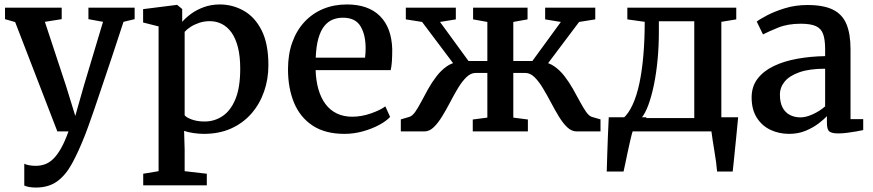

<svg xmlns="http://www.w3.org/2000/svg" viewBox="-20 -590 3918 862"><path d="M141 252Q124.5 252 110.8 249.5Q97 247 89 243V145Q95.5 149 110 151.8Q124.5 154.5 140.5 154.5Q162 154.5 181.8 147.5Q201.5 140.5 219.2 123.2Q237 106 254 76Q271 46 287.5 0H237.5L48 -491L2.5 -504V-555.5H257V-504L181.5 -492L276.5 -204L318 -69.5L356.5 -205L442.5 -492L377 -504V-555.5H584.5V-504L534.5 -492Q507 -407 482.2 -333.2Q457.5 -259.5 437.2 -199.5Q417 -139.5 401.8 -94.8Q386.5 -50 376.2 -22.2Q366 5.5 362.5 14.5Q332.5 91 303.5 144Q274.5 197 236.2 224.5Q198 252 141 252Z M623 242V190L692 178.5V-471.5L622.5 -489V-549L773.5 -568H775.5L798 -549.5V-492Q813.5 -510 838 -528Q862.5 -546 895.2 -558Q928 -570 967 -570Q1024 -570 1074 -542Q1124 -514 1154.5 -454Q1185 -394 1185 -297Q1185 -234.5 1165.5 -178.8Q1146 -123 1108.8 -80.2Q1071.5 -37.5 1017.8 -13.2Q964 11 895 11Q872.5 11 847.5 7.2Q822.5 3.5 806.5 -2.5L809 81V178.5L908.5 190V242ZM898.5 -44.5Q943 -44.5 979.2 -68.8Q1015.5 -93 1037 -145Q1058.5 -197 1058.5 -281.5Q1058.5 -338 1048 -378.5Q1037.5 -419 1018.8 -444.8Q1000 -470.5 975.2 -482.8Q950.5 -495 922 -495Q896.5 -495 874.2 -487.5Q852 -480 835.2 -469Q818.5 -458 809 -447V-72.5Q816.5 -62.5 841.2 -53.5Q866 -44.5 898.5 -44.5Z M1526.5 11Q1440 11 1383.8 -26Q1327.5 -63 1300.2 -128.5Q1273 -194 1273 -279Q1273 -346 1292.2 -399.8Q1311.5 -453.5 1346.8 -491.5Q1382 -529.5 1430.5 -549.8Q1479 -570 1537 -570Q1633.5 -570 1685.8 -518Q1738 -466 1741 -369.5Q1741 -338.5 1739.5 -315.5Q1738 -292.5 1734 -275H1397Q1398.5 -228 1409.5 -189.5Q1420.5 -151 1441 -123.2Q1461.5 -95.5 1491.8 -80.8Q1522 -66 1561.5 -66Q1603 -66 1645.2 -80.8Q1687.5 -95.5 1710 -112.5L1731.5 -65Q1714.5 -46.5 1682.5 -29.2Q1650.5 -12 1609.8 -0.5Q1569 11 1526.5 11ZM1397.5 -331H1619Q1620 -340 1620.8 -352Q1621.5 -364 1621.5 -373.5Q1621.5 -434 1598.5 -472.2Q1575.5 -510.5 1519.5 -510.5Q1494.5 -510.5 1473.2 -501.8Q1452 -493 1435.8 -472.8Q1419.5 -452.5 1409.5 -417.8Q1399.5 -383 1397.5 -331Z M1779.5 0V-54L1817 -65Q1830.5 -68.5 1843.8 -87.2Q1857 -106 1871.2 -133.2Q1885.5 -160.5 1902.2 -190.5Q1919 -220.5 1939.8 -247.5Q1960.5 -274.5 1986 -292.2Q2011.5 -310 2043.5 -312.5L2048 -261.5L1875 -491.5L1802 -503V-555.5H2026.5V-503L1955.5 -491.5L2083.5 -316H2168V-491.5L2104 -503V-555.5H2348.5V-503L2284.5 -491.5V-316H2370L2498 -491.5L2427.5 -503V-555.5H2652.5V-503L2580 -491.5L2407 -261.5L2411.5 -312.5Q2443 -310 2468.5 -292.2Q2494 -274.5 2514.8 -247.5Q2535.5 -220.5 2552.5 -190.5Q2569.5 -160.5 2584 -133.2Q2598.5 -106 2611.8 -87.2Q2625 -68.5 2638 -65L2676 -54V0H2568.5Q2546 0 2526.2 -19Q2506.5 -38 2488.5 -67.8Q2470.5 -97.5 2452.8 -131.2Q2435 -165 2417 -194.8Q2399 -224.5 2379.8 -243.5Q2360.5 -262.5 2338.5 -262.5H2284.5V-62L2350 -53.5V0H2102.5V-53.5L2168 -62V-262.5H2115.5Q2093.5 -262.5 2074 -243.5Q2054.5 -224.5 2036.5 -194.8Q2018.5 -165 2001 -131.2Q1983.5 -97.5 1965.2 -67.8Q1947 -38 1927.5 -19Q1908 0 1885.5 0Z M2756 0V-58H2777Q2802 -80 2820.5 -120.5Q2839 -161 2850.8 -216.8Q2862.5 -272.5 2868.5 -342.2Q2874.5 -412 2874.5 -492L2796.5 -503V-555.5H3285.5V-503L3218.5 -492V0ZM2859.5 -60H3097V-494.5H2938V-445.5Q2938 -381.5 2932.2 -321.2Q2926.5 -261 2915.8 -209Q2905 -157 2890.8 -118.5Q2876.5 -80 2859.5 -60ZM2704 180Q2705 147 2706.2 106.2Q2707.5 65.5 2709.2 22Q2711 -21.5 2713 -63.5H2883.5L2821.5 -4.5Q2816.5 11 2810.2 37.8Q2804 64.5 2797.8 93.8Q2791.5 123 2786.8 146.5Q2782 170 2779.5 180ZM3199.5 180Q3198 161 3194.8 136.8Q3191.5 112.5 3187.2 87.2Q3183 62 3179.5 39.2Q3176 16.5 3174 0L3130.5 -63.5H3294Q3292 -45 3289.8 -20.5Q3287.5 4 3284.8 31.5Q3282 59 3279.2 86.5Q3276.5 114 3274 138.2Q3271.5 162.5 3269.5 180Z M3522.5 11Q3477.5 11 3439.2 -7Q3401 -25 3377.8 -61.5Q3354.5 -98 3354.5 -152.5Q3354.5 -201.5 3381.2 -236.5Q3408 -271.5 3454 -293.5Q3500 -315.5 3559.5 -326.2Q3619 -337 3684.5 -338V-369.5Q3684.5 -412 3675.5 -437Q3666.5 -462 3642.8 -472.8Q3619 -483.5 3574.5 -483.5Q3516.5 -483.5 3473 -465.8Q3429.5 -448 3405.5 -435.5L3377.5 -493Q3388 -502 3421.8 -520Q3455.5 -538 3503.2 -552.8Q3551 -567.5 3605 -567.5Q3677.5 -567.5 3719.8 -546.5Q3762 -525.5 3780.2 -481.8Q3798.5 -438 3798.5 -368.5V-55H3855.5V-6Q3844.5 -3.5 3825 0Q3805.5 3.5 3783.8 6.2Q3762 9 3744 9Q3714.5 9 3703.5 0.2Q3692.5 -8.5 3692.5 -38.5V-68.5Q3680 -55 3655.8 -36.2Q3631.5 -17.5 3597.8 -3.2Q3564 11 3522.5 11ZM3574 -63Q3599 -63 3630.2 -77.5Q3661.5 -92 3684.5 -112.5V-281.5Q3614.5 -281.5 3569.5 -265.8Q3524.5 -250 3503 -224Q3481.5 -198 3481.5 -165Q3481.5 -129.5 3493.5 -107Q3505.5 -84.5 3526.5 -73.8Q3547.5 -63 3574 -63Z"/></svg>

Font: Merriweather SemiBold
Style: Regular
Weight: 600
Version: Version 2.100